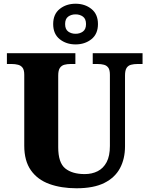

<svg xmlns="http://www.w3.org/2000/svg" viewBox="-20 -999 800 1029"><path d="M390 10Q308 10 244.5 -13Q181 -36 145.5 -86.5Q110 -137 110 -218V-598Q110 -624 101 -636Q92 -648 76.5 -652Q61 -656 43 -656H17V-714H384V-656H358Q340 -656 325 -652Q310 -648 301 -635Q292 -622 292 -594V-210Q292 -127 329.5 -96.5Q367 -66 434 -66Q473 -66 503.5 -81.5Q534 -97 551.5 -130Q569 -163 569 -217V-598Q569 -624 560.5 -636Q552 -648 537 -652Q522 -656 503 -656H477V-714H744V-656H717Q698 -656 682.5 -652Q667 -648 658.5 -635Q650 -622 650 -594V-215Q650 -148 623 -97.5Q596 -47 539 -18.5Q482 10 390 10ZM385 -761Q335 -761 300 -789Q265 -817 265 -870Q265 -923 300 -951Q335 -979 385 -979Q435 -979 470 -951Q505 -923 505 -870Q505 -817 470 -789Q435 -761 385 -761ZM385 -818Q408 -818 424.5 -830Q441 -842 441 -870Q441 -898 424.5 -910Q408 -922 385 -922Q362 -922 345.5 -910Q329 -898 329 -870Q329 -842 345.5 -830Q362 -818 385 -818Z"/></svg>

Font: Noto Rashi Hebrew ExtraBold
Style: Regular
Weight: 800
Version: Version 1.006